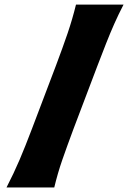

<svg xmlns="http://www.w3.org/2000/svg" viewBox="-20 -830 576 850"><path d="M8.8 0Q41.5 -63.5 66.7 -122.6Q91.8 -181.6 121.1 -258.8L228 -540.5Q258.3 -621.1 279.3 -682.6Q300.3 -744.1 316.4 -809.6H526.9Q504.4 -766.1 486.1 -724.9Q467.8 -683.6 450 -638.4Q432.1 -593.3 411.1 -538.1L305.2 -258.8Q276.4 -181.6 255.9 -122.6Q235.4 -63.5 220.2 0Z"/></svg>

Font: Pinar-FD ExtraBold
Style: Regular
Weight: 800
Designer: Amin Abedi
Version: Version 3.000